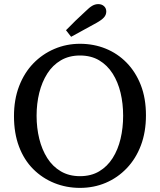

<svg xmlns="http://www.w3.org/2000/svg" viewBox="-20 -899 778 934"><path d="M369 15Q303 15 244.5 -8.5Q186 -32 141.5 -76.5Q97 -121 72.5 -186Q48 -251 48 -334Q48 -415 73 -480Q98 -545 142 -590.5Q186 -636 244.5 -661Q303 -686 369 -686Q436 -686 494 -662.5Q552 -639 596 -594Q640 -549 665 -485Q690 -421 690 -338Q690 -257 665.5 -192Q641 -127 596.5 -80.5Q552 -34 494 -9.5Q436 15 369 15ZM369 -42Q423 -42 462.5 -65.5Q502 -89 528 -130Q554 -171 566.5 -224Q579 -277 579 -336Q579 -395 566.5 -447.5Q554 -500 528 -541Q502 -582 462.5 -605.5Q423 -629 369 -629Q316 -629 276 -605.5Q236 -582 210 -541Q184 -500 171 -447.5Q158 -395 158 -336Q158 -277 171 -224Q184 -171 210 -130Q236 -89 276 -65.5Q316 -42 369 -42ZM301 -752Q324 -776 348 -799Q372 -822 396 -844Q415 -863 429 -871Q443 -879 458 -879Q475 -879 486 -869Q497 -859 497 -843Q497 -827 486 -814.5Q475 -802 450 -788Q419 -771 388 -754Q357 -737 326 -720Z"/></svg>

Font: Source Serif 4
Style: Regular
Weight: 400
Designer: Frank Grießhammer
Foundry: Adobe Systems Incorporated
Version: Version 4.004;hotconv 1.0.116;makeotfexe 2.5.65601